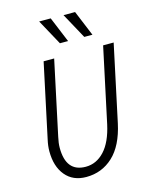

<svg xmlns="http://www.w3.org/2000/svg" viewBox="-134 -999 851 1091"><g transform="rotate(-15 291.5 -453.5)"><path d="M70 -187Q70 -219 78 -254L171 -690H233L140 -254Q132 -219 132 -191Q132 -49 248 -49Q311 -49 358 -99.5Q405 -150 427 -250L521 -690H583L487 -240Q460 -115 394 -53.5Q328 8 236 8Q158 8 114 -45Q70 -98 70 -187ZM205 -915H273L335 -765H287ZM348 -914H416L478 -764H430Z"/></g></svg>

Font: Radio Canada Condensed Light
Style: Italic
Weight: 300
Width: 3
Italic angle: -12°
Designer: Charles Daoud, Etienne Aubert Bonn, Alexandre Saumier Demers, Jacques Le Bailly
Foundry: Radio-Canada
Version: Version 2.104; ttfautohint (v1.8.4.7-5d5b);gftools[0.9.28.de